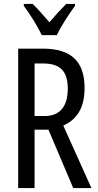

<svg xmlns="http://www.w3.org/2000/svg" viewBox="-20 -963 501 983"><path d="M194 -783H271C292 -829 334 -892 364 -933V-943H319C285 -908 267 -889 233 -849C203 -883 172 -920 147 -943H102V-933C137 -886 173 -827 194 -783ZM199 -714H73V0H157V-299H228L355 0H448L304 -320C381 -355 413 -419 413 -513C413 -647 346 -714 199 -714ZM200 -638C287 -638 327 -600 327 -509C327 -416 285 -369 209 -369H157V-638Z"/></svg>

Font: Noto Sans Sinhala UI ExtraCondensed
Style: Regular
Weight: 400
Width: 2
Designer: Jelle Bosma - Monotype Design Team
Foundry: Monotype Imaging Inc.
Version: Version 2.006